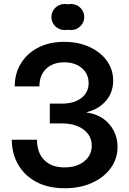

<svg xmlns="http://www.w3.org/2000/svg" viewBox="-20 -954 664 985"><path d="M312 11.7Q225.6 11.7 164.8 -21.5Q104 -54.7 72.3 -111.1Q40.5 -167.5 40.5 -237.3H169.9Q169.9 -169.9 207.3 -132.6Q244.6 -95.2 310.5 -95.2Q373 -95.2 411.9 -126.2Q450.7 -157.2 450.7 -206.5Q450.7 -257.8 408.7 -289.3Q366.7 -320.8 298.3 -320.8H235.4V-422.4H298.3Q360.4 -422.4 397.5 -451.2Q434.6 -480 434.6 -527.8Q434.6 -575.2 399.9 -604.7Q365.2 -634.3 309.6 -634.3Q251.5 -634.3 216.8 -601.1Q182.1 -567.9 182.1 -510.7H55.7Q55.7 -577.1 87.2 -628.7Q118.7 -680.2 175.8 -709.7Q232.9 -739.3 309.6 -739.3Q381.8 -739.3 438.5 -713.4Q495.1 -687.5 527.8 -642.6Q560.5 -597.7 560.5 -540.5Q560.5 -479 522.7 -435.8Q484.9 -392.6 423.8 -378.4V-377Q498 -366.7 540.5 -316.9Q583 -267.1 583 -200.2Q583 -139.6 548.1 -91.6Q513.2 -43.5 452.1 -15.9Q391.1 11.7 312 11.7ZM343.8 -799.8Q335.4 -799.8 327.6 -801.3Q319.8 -799.8 312 -799.8Q283.7 -799.8 263.7 -819.3Q243.7 -838.9 243.7 -866.7Q243.7 -894.5 263.7 -914.1Q283.7 -933.6 312 -933.6Q319.8 -933.6 327.6 -931.6Q335.4 -933.6 343.8 -933.6Q372.1 -933.6 392.1 -914.1Q412.1 -894.5 412.1 -866.7Q412.1 -838.9 392.1 -819.3Q372.1 -799.8 343.8 -799.8Z"/></svg>

Font: Inter Display Semi Bold
Style: Regular
Weight: 600
Designer: Rasmus Andersson
Foundry: rsms
Version: Version 4.000;git-37864ae